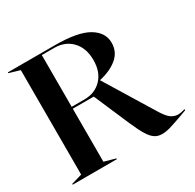

<svg xmlns="http://www.w3.org/2000/svg" viewBox="-156 -881 1069 1054"><g transform="rotate(-30 378.5 -353.5)"><path d="M457 -136 360 -361H227V-25L298 -5V0H18V-5L86 -25V-687L18 -707V-712H315Q461 -712 527 -673Q593 -634 593 -568Q593 -511 550 -474.5Q507 -438 435 -422V-421L620 -119Q647 -74 668 -59Q689 -44 714 -44Q729 -44 757 -52V-45L696 -23Q653 -8 630 -1.5Q607 5 583 5Q556 5 536.5 -8.5Q517 -22 499 -51.5Q481 -81 457 -136ZM308 -373Q375 -373 417 -417Q459 -461 459 -536Q459 -612 416.5 -656.5Q374 -701 306 -701H227V-373Z"/></g></svg>

Font: Nyght Serif Medium
Style: Regular
Weight: 500
Designer: Maksym Kobuzan
Version: Version 0.410